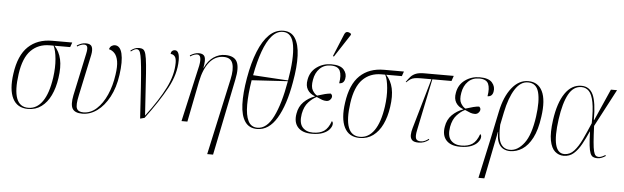

<svg xmlns="http://www.w3.org/2000/svg" viewBox="-58 -1032 4865 1497"><g transform="rotate(5 2374.5 -283.0)"><path d="M177 10Q92 10 57 -59.5Q22 -129 40 -254Q60 -399 132 -467.5Q204 -536 320 -536H476L463 -499H340Q379 -458 392.5 -397.5Q406 -337 393 -250Q382 -173 354 -114.5Q326 -56 281.5 -23Q237 10 177 10ZM178 1Q245 1 289.5 -62.5Q334 -126 352 -251Q363 -330 357 -396.5Q351 -463 333 -499H303Q214 -499 156.5 -441Q99 -383 81 -255Q45 1 178 1Z M602 10Q544 10 525 -21.5Q506 -53 521 -127L592 -459Q600 -496 595 -512Q590 -528 570 -528Q546 -528 516 -508L513 -516Q531 -527 547.5 -533Q564 -539 582 -539Q621 -539 630.5 -516Q640 -493 632 -453L563 -130Q546 -53 557.5 -27Q569 -1 609 -1Q666 -1 712.5 -43.5Q759 -86 790.5 -157Q822 -228 834 -315Q844 -381 837 -421Q830 -461 811 -482Q792 -503 766 -509Q771 -528 784 -536Q797 -544 809 -544Q851 -544 865.5 -484Q880 -424 865 -317Q851 -216 811.5 -142.5Q772 -69 717.5 -29.5Q663 10 602 10Z M1055 9Q1046 -138 1039.5 -236Q1033 -334 1027 -392.5Q1021 -451 1015 -480Q1009 -509 1001 -518.5Q993 -528 981 -528Q964 -528 937 -506L933 -513Q947 -524 963 -531.5Q979 -539 999 -539Q1019 -539 1031.5 -531Q1044 -523 1051.5 -495.5Q1059 -468 1064.5 -411.5Q1070 -355 1075.5 -260Q1081 -165 1091 -20H1093Q1191 -150 1242 -252Q1293 -354 1293 -449Q1293 -485 1280 -499.5Q1267 -514 1248 -514Q1249 -531 1258 -538.5Q1267 -546 1279 -546Q1315 -546 1315 -470Q1315 -364 1254 -251Q1193 -138 1089 0Z M1600 239 1731 -359Q1748 -436 1733.5 -481.5Q1719 -527 1662 -527Q1596 -527 1551.5 -472.5Q1507 -418 1487 -318L1424 0H1378L1478 -443Q1494 -528 1455 -528Q1447 -528 1434 -524.5Q1421 -521 1401 -508L1398 -516Q1416 -527 1432.5 -533Q1449 -539 1467 -539Q1504 -539 1514 -514.5Q1524 -490 1512 -429H1514Q1542 -488 1583.5 -515.5Q1625 -543 1672 -543Q1744 -543 1766 -498.5Q1788 -454 1768 -359L1646 239Z M1970 10Q1907 10 1875 -37Q1843 -84 1839.5 -171Q1836 -258 1857 -379Q1878 -500 1913.5 -588Q1949 -676 1997.5 -723.5Q2046 -771 2109 -771Q2170 -771 2201 -723Q2232 -675 2235.5 -587Q2239 -499 2217 -378Q2186 -197 2124 -93.5Q2062 10 1970 10ZM2178 -388Q2209 -564 2193 -663Q2177 -762 2106 -762Q2058 -762 2019.5 -718Q1981 -674 1952 -593.5Q1923 -513 1903 -405ZM1972 0Q2045 0 2095.5 -101.5Q2146 -203 2177 -382L1895 -365Q1877 -254 1877 -172Q1877 -90 1899.5 -45Q1922 0 1972 0Z M2398 10Q2324 10 2289 -29Q2254 -68 2266 -136Q2275 -192 2311 -228Q2347 -264 2397 -282V-284Q2358 -298 2339 -329Q2320 -360 2329 -407Q2340 -471 2390 -507Q2440 -543 2505 -543Q2575 -543 2602 -511Q2629 -479 2621 -440Q2614 -401 2577 -401Q2588 -464 2572.5 -498.5Q2557 -533 2501 -533Q2448 -533 2414 -499Q2380 -465 2371 -410Q2361 -355 2377.5 -327.5Q2394 -300 2414 -290Q2448 -301 2474 -307.5Q2500 -314 2519 -315Q2524 -311 2528 -304.5Q2532 -298 2530 -287Q2527 -274 2516 -264.5Q2505 -255 2489 -255Q2472 -255 2456 -260.5Q2440 -266 2412 -279Q2380 -264 2349 -230.5Q2318 -197 2307 -138Q2295 -67 2323.5 -33.5Q2352 0 2406 0Q2460 0 2493 -22.5Q2526 -45 2546 -102Q2558 -94 2554 -73Q2551 -56 2534.5 -36.5Q2518 -17 2484.5 -3.5Q2451 10 2398 10ZM2518 -605 2510 -608 2582 -783Q2591 -805 2606.5 -804.5Q2622 -804 2636 -792L2634 -783Z M2773 10Q2688 10 2653 -59.5Q2618 -129 2636 -254Q2656 -399 2728 -467.5Q2800 -536 2916 -536H3072L3059 -499H2936Q2975 -458 2988.5 -397.5Q3002 -337 2989 -250Q2978 -173 2950 -114.5Q2922 -56 2877.5 -23Q2833 10 2773 10ZM2774 1Q2841 1 2885.5 -62.5Q2930 -126 2948 -251Q2959 -330 2953 -396.5Q2947 -463 2929 -499H2899Q2810 -499 2752.5 -441Q2695 -383 2677 -255Q2641 1 2774 1Z M3232 6Q3196 6 3182 -9Q3168 -24 3168.5 -48.5Q3169 -73 3178 -103L3291 -495H3211Q3178 -495 3159 -491.5Q3140 -488 3126.5 -479Q3113 -470 3097 -454L3093 -457Q3110 -482 3126 -499.5Q3142 -517 3166.5 -526.5Q3191 -536 3231 -536H3462L3448 -495H3298L3214 -90Q3204 -42 3212 -23.5Q3220 -5 3249 -5Q3268 -5 3284 -13Q3300 -21 3311 -30L3315 -23Q3295 -8 3276 -1Q3257 6 3232 6Z M3559 10Q3485 10 3450 -29Q3415 -68 3427 -136Q3436 -192 3472 -228Q3508 -264 3558 -282V-284Q3519 -298 3500 -329Q3481 -360 3490 -407Q3501 -471 3551 -507Q3601 -543 3666 -543Q3736 -543 3763 -511Q3790 -479 3782 -440Q3775 -401 3738 -401Q3749 -464 3733.5 -498.5Q3718 -533 3662 -533Q3609 -533 3575 -499Q3541 -465 3532 -410Q3522 -355 3538.5 -327.5Q3555 -300 3575 -290Q3609 -301 3635 -307.5Q3661 -314 3680 -315Q3685 -311 3689 -304.5Q3693 -298 3691 -287Q3688 -274 3677 -264.5Q3666 -255 3650 -255Q3633 -255 3617 -260.5Q3601 -266 3573 -279Q3541 -264 3510 -230.5Q3479 -197 3468 -138Q3456 -67 3484.5 -33.5Q3513 0 3567 0Q3621 0 3654 -22.5Q3687 -45 3707 -102Q3719 -94 3715 -73Q3712 -56 3695.5 -36.5Q3679 -17 3645.5 -3.5Q3612 10 3559 10Z M3723 239 3794 -86 3837 -291Q3861 -407 3916 -476.5Q3971 -546 4045 -546Q4122 -546 4155.5 -478Q4189 -410 4170 -278Q4156 -174 4123 -111Q4090 -48 4045 -19Q4000 10 3949 10Q3922 10 3898 -2Q3874 -14 3859 -44.5Q3844 -75 3845 -131H3843L3769 239ZM3949 0Q4009 0 4059 -66Q4109 -132 4129 -276Q4146 -399 4127.5 -467.5Q4109 -536 4043 -536Q3985 -536 3942.5 -469.5Q3900 -403 3876 -286L3856 -188Q3851 -84 3875 -42Q3899 0 3949 0Z M4369 10Q4331 10 4301.5 -15.5Q4272 -41 4260.5 -100.5Q4249 -160 4263 -261Q4282 -397 4333 -471.5Q4384 -546 4461 -546Q4524 -546 4552 -487.5Q4580 -429 4580 -289H4583L4692 -536H4740L4586 -243Q4589 -165 4593 -117.5Q4597 -70 4603 -46Q4609 -22 4618.5 -13.5Q4628 -5 4643 -5Q4655 -5 4669.5 -11.5Q4684 -18 4694 -25L4697 -17Q4684 -8 4667.5 -1Q4651 6 4632 6Q4612 6 4598.5 -1Q4585 -8 4577 -28.5Q4569 -49 4564.5 -89Q4560 -129 4558 -196H4556Q4532 -141 4506 -94Q4480 -47 4447.5 -18.5Q4415 10 4369 10ZM4374 -4Q4417 -4 4449 -39Q4481 -74 4508.5 -132.5Q4536 -191 4566 -262Q4568 -366 4556.5 -426Q4545 -486 4521 -511Q4497 -536 4462 -536Q4399 -536 4361.5 -467.5Q4324 -399 4306 -270Q4269 -4 4374 -4Z"/></g></svg>

Font: Noto Serif Display Condensed ExtraLight
Style: Italic
Weight: 200
Width: 3
Italic angle: -12°
Designer: Monotype Design Team
Foundry: Monotype Imaging Inc.
Version: Version 2.009